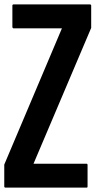

<svg xmlns="http://www.w3.org/2000/svg" viewBox="-41 -859 502 878"><path d="M376 -834Q376 -800.8 376 -733.4Q376 -733.4 376 -732.4Q376 -732.4 376 -731.4Q288.1 -524.4 112.3 -110.4Q192.4 -110.4 354.5 -110.4Q357.4 -110.4 358.4 -108.4Q359.4 -107.4 359.4 -104.5Q359.4 -72.3 359.4 -5.9Q359.4 -3.9 358.4 -2Q357.4 -1 354.5 -1Q308.6 -1 214.8 -1Q137.7 -1 -16.6 -1Q-18.6 -1 -19.5 -2Q-21.5 -3.9 -21.5 -5.9Q-21.5 -39.1 -21.5 -104.5Q-21.5 -105.5 -21.5 -105.5Q-21.5 -106.4 -21.5 -106.4Q66.4 -314.5 242.2 -729.5Q168 -729.5 20.5 -729.5Q18.6 -729.5 17.6 -731.4Q15.6 -732.4 15.6 -735.4Q15.6 -767.6 15.6 -834Q15.6 -835.9 17.6 -837.9Q18.6 -838.9 20.5 -838.9Q136.7 -838.9 370.1 -838.9Q372.1 -838.9 374 -837.9Q376 -835.9 376 -834Z"/></svg>

Font: Typeface
Style: Regular
Weight: 400
Version: Version 1.0